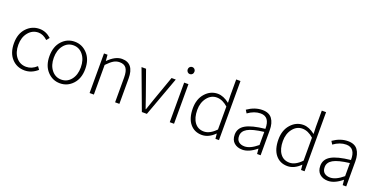

<svg xmlns="http://www.w3.org/2000/svg" viewBox="-22 -1449 4297 2192"><g transform="rotate(20 2126.5 -353.0)"><path d="M270 12Q174 12 112.5 -55.5Q51 -123 51 -240Q51 -356 115.5 -424.5Q180 -493 273 -493Q350 -493 414 -435L385 -399Q332 -449 274 -449Q201 -449 152.5 -390Q104 -331 104 -240Q104 -147 150.5 -90Q197 -33 273 -33Q341 -33 399 -87L425 -51Q353 12 270 12Z M482 -240Q482 -356 545 -424.5Q608 -493 699 -493Q790 -493 853.5 -424.5Q917 -356 917 -240Q917 -125 853.5 -56.5Q790 12 699 12Q608 12 545 -56.5Q482 -125 482 -240ZM699 -33Q771 -33 817 -90.5Q863 -148 863 -240Q863 -332 817 -390.5Q771 -449 699 -449Q628 -449 581.5 -390.5Q535 -332 535 -240Q535 -148 581.5 -90.5Q628 -33 699 -33Z M1057 0V-481H1100L1106 -408H1108Q1193 -493 1273 -493Q1419 -493 1419 -308V0H1367V-301Q1367 -377 1342 -412.5Q1317 -448 1261 -448Q1221 -448 1187.5 -427.5Q1154 -407 1109 -360V0Z M1692 0 1513 -481H1568L1673 -185Q1695 -117 1721 -46H1725L1773 -185L1878 -481H1929L1753 0Z M2017 -638Q2017 -656 2029 -668Q2041 -680 2058 -680Q2075 -680 2087 -668Q2099 -656 2099 -638Q2099 -619 2087 -606.5Q2075 -594 2058 -594Q2041 -594 2029 -606.5Q2017 -619 2017 -638ZM2031 0V-481H2083V0Z M2423 12Q2332 12 2278 -54Q2224 -120 2224 -240Q2224 -353 2286.5 -423Q2349 -493 2437 -493Q2506 -493 2580 -435L2577 -522V-718H2629V0H2586L2580 -61H2578Q2505 12 2423 12ZM2432 -33Q2503 -33 2577 -110V-389Q2510 -449 2441 -449Q2372 -449 2325 -389Q2278 -329 2278 -240Q2278 -144 2318.5 -88.5Q2359 -33 2432 -33Z M2915 12Q2854 12 2815 -22Q2776 -56 2776 -121Q2776 -200 2849 -242.5Q2922 -285 3083 -302Q3085 -449 2973 -449Q2897 -449 2821 -394L2798 -431Q2887 -493 2979 -493Q3061 -493 3098 -442Q3135 -391 3135 -305V0H3092L3086 -62H3084Q2995 12 2915 12ZM2926 -32Q2995 -32 3083 -106V-265Q2944 -248 2886 -214.5Q2828 -181 2828 -124Q2828 -77 2855 -54.5Q2882 -32 2926 -32Z M3463 12Q3372 12 3318 -54Q3264 -120 3264 -240Q3264 -353 3326.5 -423Q3389 -493 3477 -493Q3546 -493 3620 -435L3617 -522V-718H3669V0H3626L3620 -61H3618Q3545 12 3463 12ZM3472 -33Q3543 -33 3617 -110V-389Q3550 -449 3481 -449Q3412 -449 3365 -389Q3318 -329 3318 -240Q3318 -144 3358.5 -88.5Q3399 -33 3472 -33Z M3955 12Q3894 12 3855 -22Q3816 -56 3816 -121Q3816 -200 3889 -242.5Q3962 -285 4123 -302Q4125 -449 4013 -449Q3937 -449 3861 -394L3838 -431Q3927 -493 4019 -493Q4101 -493 4138 -442Q4175 -391 4175 -305V0H4132L4126 -62H4124Q4035 12 3955 12ZM3966 -32Q4035 -32 4123 -106V-265Q3984 -248 3926 -214.5Q3868 -181 3868 -124Q3868 -77 3895 -54.5Q3922 -32 3966 -32Z"/></g></svg>

Font: Assistant Light
Style: Regular
Weight: 300
Designer: Hebrew By Ben Nathan, Latin by Paul Hunt
Version: Version 2.001;PS 002.001;hotconv 1.0.88;makeotf.lib2.5.64775